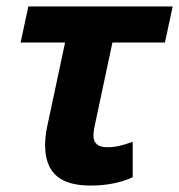

<svg xmlns="http://www.w3.org/2000/svg" viewBox="-20 -566 556 596"><path d="M262 10C316 10 361 -1 392 -16V-126C362 -115 340 -109 313 -109C287 -109 270 -119 270 -145C270 -151 271 -161 273 -171L329 -434H492L516 -546H68L44 -434H182L126 -171C122 -151 120 -132 120 -116C120 -21 176 10 262 10Z"/></svg>

Font: Noto Sans
Style: Bold Italic
Weight: 700
Italic angle: -12°
Designer: Monotype Design Team
Foundry: Monotype Imaging Inc.
Version: Version 2.013